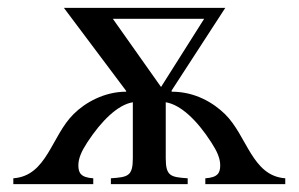

<svg xmlns="http://www.w3.org/2000/svg" viewBox="-20 -470 762 490"><path d="M708 0V-15C623 -21 611 -123 554 -179C524 -208 478 -236 418 -236V-239L555 -450H143L302 -238V-236C246 -236 197 -208 168 -179C111 -123 100 -21 14 -15V0H218V-15C186 -17 180 -29 180 -48C180 -66 188 -84 203 -107C239 -162 281 -203 319 -209V-66C319 -20 306 -18 263 -15V0H459V-15C416 -18 403 -20 403 -66V-209C441 -203 483 -163 519 -107C534 -84 542 -66 542 -48C542 -29 536 -17 504 -15V0ZM501 -422 391 -248 268 -422Z"/></svg>

Font: XITS Math
Style: Regular
Weight: 400
Designer: MicroPress Inc., with final additions and corrections provided by Coen Hoffman, Elsevier (retired)
Version: Version 1.108